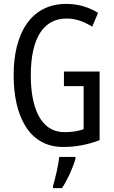

<svg xmlns="http://www.w3.org/2000/svg" viewBox="-20 -744 585 985"><path d="M308 -377V-302H409V-81C381 -71 348 -66 311 -66C188 -66 138 -192 138 -357C138 -547 202 -649 322 -649C366 -649 409 -635 453 -607L483 -678C435 -708 380 -724 320 -724C138 -724 50 -572 50 -359C50 -148 129 10 304 10C369 10 432 -2 491 -25V-377ZM367 71V61H284C280 101 263 174 252 210V221H298C325 181 353 120 367 71Z"/></svg>

Font: Noto Sans Lao Looped ExtraCondensed
Style: Regular
Weight: 400
Width: 2
Designer: Mark Frömberg, Ben Mitchell
Foundry: The Fontpad Ltd
Version: Version 1.003